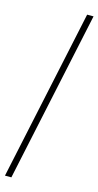

<svg xmlns="http://www.w3.org/2000/svg" viewBox="-135 -798 490 957"><g transform="rotate(15 110.5 -319.5)"><path d="M0 121 188 -760H221L33 121Z"/></g></svg>

Font: Noto Serif Ethiopic ExtraCondensed ExtraLight
Style: Regular
Weight: 200
Width: 2
Designer: Monotype Design Team
Foundry: Monotype Imaging Inc.
Version: Version 2.102; ttfautohint (v1.8.4.7-5d5b)